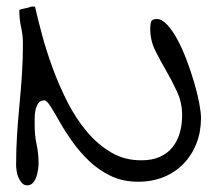

<svg xmlns="http://www.w3.org/2000/svg" viewBox="-20 -555 649 576"><path d="M28.3 -59.6Q28.3 -105.5 31.2 -151.4Q34.2 -197.3 38.6 -242.7Q43 -288.1 45.9 -333Q48.8 -378.9 48.8 -423.8Q48.8 -449.2 43.5 -472.7Q38.1 -496.1 38.1 -520.5V-525.4Q40 -526.4 45.4 -527.8Q50.8 -529.3 56.6 -530.3Q62.5 -531.2 68.4 -533.2Q73.2 -535.2 75.2 -535.2H85Q92.8 -500 106 -451.2Q119.1 -402.3 137.7 -351.6Q156.2 -300.8 181.6 -250.5Q207 -200.2 240.2 -160.6Q273.4 -121.1 314.5 -97.2Q355.5 -73.2 406.2 -74.2Q436.5 -74.2 459.5 -84.5Q482.4 -94.7 497.1 -112.8Q511.7 -130.9 519 -155.3Q526.4 -179.7 526.4 -209Q526.4 -247.1 511.2 -279.8Q496.1 -312.5 478.5 -342.8Q460.9 -373 445.8 -403.3Q430.7 -433.6 430.7 -468.8Q430.7 -482.4 433.6 -490.2Q436.5 -498 450.2 -498Q465.8 -498 481.9 -480.5Q498 -462.9 512.7 -435.5Q527.3 -408.2 540 -374.5Q552.7 -340.8 562.5 -307.6Q572.3 -274.4 577.6 -246.1Q583 -217.8 583 -201.2Q583 -159.2 569.3 -124.5Q555.7 -89.8 530.8 -64Q505.9 -38.1 471.2 -23.9Q436.5 -9.8 394.5 -9.8Q348.6 -9.8 312 -27.3Q275.4 -44.9 246.6 -72.8Q217.8 -100.6 195.8 -131.8Q173.8 -163.1 158.2 -190.9Q142.6 -218.8 131.3 -236.3Q120.1 -253.9 113.3 -253.9Q100.6 -253.9 94.7 -245.1Q88.9 -236.3 86.4 -224.6Q84 -212.9 84 -199.7Q84 -186.5 84 -179.7Q84 -148.4 89.8 -121.6Q95.7 -94.7 95.7 -64.5Q95.7 -57.6 94.2 -46.9Q92.8 -36.1 89.4 -25.4Q85.9 -14.6 79.1 -6.8Q72.3 1 61.5 1Q51.8 1 45.4 -6.3Q39.1 -13.7 35.2 -22.9Q31.2 -32.2 29.8 -42.5Q28.3 -52.7 28.3 -59.6Z"/></svg>

Font: Indie Flower
Style: Regular
Weight: 400
Designer: Kimberly Geswein
Foundry: Kimberly Geswein
Version: Version 1.001 2010